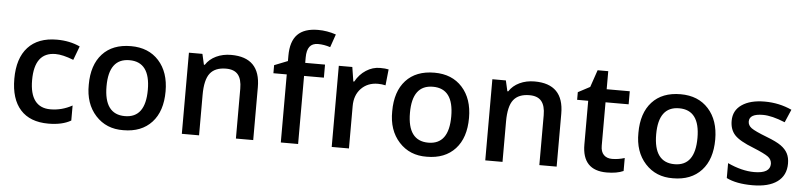

<svg xmlns="http://www.w3.org/2000/svg" viewBox="-45 -1014 5342 1273"><g transform="rotate(5 2625.5 -377.5)"><path d="M299.8 9.8Q177.7 9.8 113.8 -61.5Q49.8 -132.8 49.8 -267.1Q49.8 -403.8 116.7 -476.8Q183.6 -549.8 309.1 -549.8Q394 -549.8 462.9 -518.1L428.2 -425.8Q356.4 -454.1 308.1 -454.1Q168 -454.1 168 -268.1Q168 -177.7 202.6 -131.8Q237.3 -85.9 305.2 -85.9Q381.8 -85.9 450.2 -124V-23.9Q392.6 9.8 299.8 9.8Z M1056.2 -271Q1056.2 -138.2 988.3 -64.5Q919.9 9.8 799.3 9.8Q685.5 11.7 614.3 -66.4Q543 -144.5 544.9 -271Q544.9 -402.3 612.3 -476.1Q679.7 -549.8 802.2 -549.8Q919.4 -549.8 987.8 -474.1Q1056.2 -398.4 1056.2 -271ZM663.1 -271Q663.1 -84 801.3 -84Q938 -84 938 -271Q938 -456.1 800.3 -456.1Q663.1 -456.1 663.1 -271Z M1663.1 -352.1V0H1547.9V-332Q1547.9 -395 1522.5 -425.5Q1497.1 -456.1 1442.9 -456.1Q1370.1 -456.1 1336.4 -413.1Q1302.7 -370.1 1302.7 -269V0H1188V-540H1277.8L1293.9 -469.2H1299.8Q1324.2 -507.3 1368.9 -528.6Q1413.6 -549.8 1468.8 -549.8Q1663.1 -549.8 1663.1 -352.1Z M2093.8 -540V-453.1H1961.9V0H1846.7V-453.1H1757.8V-506.8L1846.7 -542V-577.1Q1846.7 -672.9 1891.6 -719Q1936.5 -765.1 2028.8 -765.1Q2088.9 -765.1 2147.9 -745.1L2117.7 -658.2Q2076.2 -671.9 2036.6 -671.9Q1998 -671.9 1980 -647.9Q1961.9 -624 1961.9 -575.2V-540Z M2459.5 -549.8Q2495.1 -549.8 2516.6 -544.9L2505.4 -438Q2481 -443.8 2454.6 -443.8Q2386.2 -443.8 2342.8 -398.9Q2300.3 -354.5 2300.3 -282.2V0H2185.5V-540H2275.4L2290.5 -444.8H2296.4Q2323.2 -493.7 2366.7 -521.7Q2410.2 -549.8 2459.5 -549.8Z M3075.7 -271Q3075.7 -138.2 3007.8 -64.5Q2939.5 9.8 2818.8 9.8Q2705.1 11.7 2633.8 -66.4Q2562.5 -144.5 2564.5 -271Q2564.5 -402.3 2631.8 -476.1Q2699.2 -549.8 2821.8 -549.8Q2939 -549.8 3007.3 -474.1Q3075.7 -398.4 3075.7 -271ZM2682.6 -271Q2682.6 -84 2820.8 -84Q2957.5 -84 2957.5 -271Q2957.5 -456.1 2819.8 -456.1Q2682.6 -456.1 2682.6 -271Z M3682.6 -352.1V0H3567.4V-332Q3567.4 -395 3542 -425.5Q3516.6 -456.1 3462.4 -456.1Q3389.6 -456.1 3356 -413.1Q3322.3 -370.1 3322.3 -269V0H3207.5V-540H3297.4L3313.5 -469.2H3319.3Q3343.8 -507.3 3388.4 -528.6Q3433.1 -549.8 3488.3 -549.8Q3682.6 -549.8 3682.6 -352.1Z M4043.5 -83Q4085.4 -83 4127.4 -96.2V-9.8Q4083.5 9.8 4016.1 9.8Q3853 9.8 3853 -162.1V-453.1H3779.3V-503.9L3858.4 -545.9L3897.5 -660.2H3968.3V-540H4122.1V-453.1H3968.3V-164.1Q3968.3 -124 3988.5 -103.5Q4008.8 -83 4043.5 -83Z M4714.4 -271Q4714.4 -138.2 4646.5 -64.5Q4578.1 9.8 4457.5 9.8Q4343.8 11.7 4272.5 -66.4Q4201.2 -144.5 4203.1 -271Q4203.1 -402.3 4270.5 -476.1Q4337.9 -549.8 4460.4 -549.8Q4577.6 -549.8 4646 -474.1Q4714.4 -398.4 4714.4 -271ZM4321.3 -271Q4321.3 -84 4459.5 -84Q4596.2 -84 4596.2 -271Q4596.2 -456.1 4458.5 -456.1Q4321.3 -456.1 4321.3 -271Z M5209 -153.8Q5209 -74.7 5151.4 -32.5Q5093.8 9.8 4986.3 9.8Q4877.9 9.8 4813 -22.9V-122.1Q4908.2 -78.1 4990.2 -78.1Q5096.2 -78.1 5096.2 -142.1Q5095.2 -171.4 5070.8 -189.2Q5046.4 -207 4971.2 -237.8Q4877.9 -273.9 4844.7 -310.1Q4812 -345.7 4812 -403.8Q4812 -473.1 4867.7 -511.2Q4923.8 -549.8 5020 -549.8Q5115.7 -549.8 5200.2 -511.2L5163.1 -424.8Q5075.2 -460.9 5016.1 -460.9Q4925.3 -460.9 4925.3 -409.2Q4925.3 -383.8 4948.7 -366.2Q4973.6 -348.1 5052.2 -317.9Q5118.7 -292.5 5149.4 -270.5Q5180.2 -248.5 5194.6 -220.7Q5209 -192.9 5209 -153.8Z"/></g></svg>

Font: Open Sans
Style: SemiBold
Weight: 600
Foundry: Ascender Corporation
Version: Version 1.10